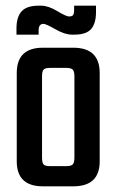

<svg xmlns="http://www.w3.org/2000/svg" viewBox="-20 -656 410 676"><path d="M131 -488H238Q331 -488 331 -399V-88Q331 0 238 0H131Q39 0 39 -88V-399Q39 -488 131 -488ZM242 -101V-387Q242 -405 236 -411Q230 -417 212 -417H157Q139 -417 133.5 -411Q128 -405 128 -387V-101Q128 -83 133.5 -77Q139 -71 157 -71H212Q230 -71 236 -77Q242 -83 242 -101ZM116 -549V-534H38V-556Q38 -596 56 -616Q74 -636 116 -636H125Q150 -636 181.5 -617Q213 -598 223 -598Q233 -598 237 -602.5Q241 -607 241 -622V-636H318V-613Q318 -574 301 -554Q284 -534 241 -534H234Q208 -534 175 -553Q142 -572 133 -572Q116 -572 116 -549Z"/></svg>

Font: Teko Regular
Style: Regular
Weight: 400
Designer: Manushi Parikh, Jonny Pinhorn
Foundry: Indian Type Foundry
Version: Version 1.105;PS 1.0;hotconv 1.0.78;makeotf.lib2.5.61930; tt